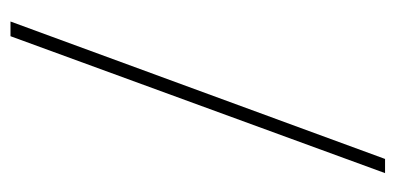

<svg xmlns="http://www.w3.org/2000/svg" viewBox="-214 -540 754 366"><g transform="rotate(90 163.0 -357.0)"><path d="M310 -714H283L21 0H49Z"/></g></svg>

Font: Noto Sans Hebrew Condensed Thin
Style: Regular
Weight: 100
Width: 3
Designer: Monotype Design Team
Foundry: Monotype Imaging Inc.
Version: Version 2.004